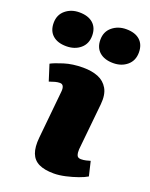

<svg xmlns="http://www.w3.org/2000/svg" viewBox="-202 -862 746 955"><g transform="rotate(20 171.5 -385.0)"><path d="M100 -381Q102 -399 97 -409.5Q92 -420 79 -420Q67 -420 54 -416.5Q41 -413 24 -407L-3 -492Q17 -503 61.5 -517Q106 -531 162 -531Q208 -531 241.5 -517.5Q275 -504 293 -473Q311 -442 306 -390L281 -142Q280 -124 284.5 -111.5Q289 -99 306 -99Q320 -99 332.5 -102Q345 -105 355 -108L373 -32Q357 -22 327.5 -11.5Q298 -1 264.5 6.5Q231 14 203 14Q154 14 124 -0.5Q94 -15 82 -46.5Q70 -78 75 -129ZM-53 -690Q-53 -733 -23 -758Q7 -783 50 -783Q97 -783 123 -760Q149 -737 149 -695Q149 -652 119.5 -627Q90 -602 45 -602Q-1 -602 -27 -625Q-53 -648 -53 -690ZM194 -691Q194 -734 224.5 -759Q255 -784 298 -784Q345 -784 370.5 -761Q396 -738 396 -696Q396 -653 366.5 -628Q337 -603 293 -603Q247 -603 220.5 -626Q194 -649 194 -691Z"/></g></svg>

Font: Literata Black
Style: Italic
Weight: 900
Italic angle: -2°
Designer: Latin by Veronika Burian and Jose Scaglione. Greek by Irene Vlachou. Cyrillic by Vera Evstafieva
Foundry: TypeTogether
Version: Version 3.002